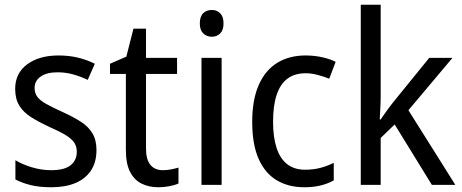

<svg xmlns="http://www.w3.org/2000/svg" viewBox="-20 -780 1949 810"><path d="M387 -147Q387 -96 364 -61Q341 -26 298.5 -8Q256 10 196 10Q147 10 110 1Q73 -8 45 -23V-104Q73 -87 113.5 -74.5Q154 -62 196 -62Q252 -62 278 -83Q304 -104 304 -140Q304 -161 294 -177Q284 -193 259.5 -208.5Q235 -224 191 -243Q146 -264 113 -284.5Q80 -305 62 -333.5Q44 -362 44 -405Q44 -471 94.5 -508.5Q145 -546 227 -546Q271 -546 308.5 -537Q346 -528 380 -511L350 -443Q321 -457 289 -466Q257 -475 223 -475Q177 -475 151.5 -457Q126 -439 126 -409Q126 -387 137.5 -371.5Q149 -356 175 -341.5Q201 -327 245 -307Q289 -287 321 -266.5Q353 -246 370 -217.5Q387 -189 387 -147Z M667 -62Q685 -62 702.5 -65.5Q720 -69 733 -73V-6Q718 1 695 5.5Q672 10 648 10Q609 10 578 -5Q547 -20 529 -54.5Q511 -89 511 -148V-468H444V-511L513 -541L543 -659H596V-536H727V-468H596V-153Q596 -107 614.5 -84.5Q633 -62 667 -62Z M915 -536V0H830V-536ZM874 -738Q895 -738 909 -724Q923 -710 923 -681Q923 -653 909 -639Q895 -625 874 -625Q852 -625 837.5 -639Q823 -653 823 -681Q823 -710 837 -724Q851 -738 874 -738Z M1264 10Q1197 10 1147.5 -19.5Q1098 -49 1071 -110Q1044 -171 1044 -265Q1044 -360 1072 -422.5Q1100 -485 1150.5 -515.5Q1201 -546 1269 -546Q1306 -546 1339.5 -538.5Q1373 -531 1396 -519L1369 -448Q1347 -457 1320 -464Q1293 -471 1270 -471Q1223 -471 1192.5 -448Q1162 -425 1147 -379.5Q1132 -334 1132 -266Q1132 -201 1147 -155.5Q1162 -110 1192 -87Q1222 -64 1267 -64Q1303 -64 1332.5 -72Q1362 -80 1388 -93V-19Q1363 -5 1332.5 2.5Q1302 10 1264 10Z M1586 -370Q1586 -350 1584.5 -324Q1583 -298 1582 -276H1586Q1592 -285 1601.5 -298.5Q1611 -312 1621 -325.5Q1631 -339 1639 -349L1791 -536H1889L1703 -315L1901 0H1802L1645 -255L1586 -198V0H1502V-760H1586Z"/></svg>

Font: Noto Sans Hebrew SemiCondensed
Style: Regular
Weight: 400
Width: 4
Designer: Monotype Design Team
Foundry: Monotype Imaging Inc.
Version: Version 2.003